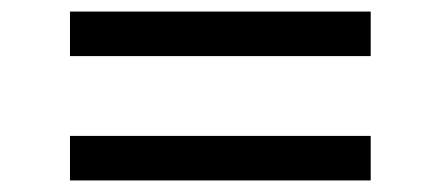

<svg xmlns="http://www.w3.org/2000/svg" viewBox="-20 -472 763 332"><path d="M621 -452V-375H101V-452ZM621 -237V-160H101V-237Z"/></svg>

Font: A Bank Premium Regular
Style: Regular
Weight: 400
Designer: Ninad Kale (Devanagari), Jonny Pinhorn (Latin), Htun Naung (Myanmar)
Foundry: Indian Type Foundry
Version: 4.004